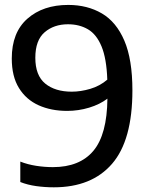

<svg xmlns="http://www.w3.org/2000/svg" viewBox="-20 -770 630 799"><path d="M264 -749.5Q343.5 -749.5 403.8 -714.2Q464 -679 497.5 -600.8Q531 -522.5 531 -394Q531 -186 446.2 -88.2Q361.5 9.5 204 9.5Q167 9.5 131 4.5Q95 -0.5 64.5 -12.5V-97.5Q95 -85.5 130.2 -80Q165.5 -74.5 200 -74.5Q311.5 -74.5 368.5 -142.2Q425.5 -210 427 -359.5Q395.5 -335.5 351 -322Q306.5 -308.5 259.5 -308.5Q192.5 -308.5 140.5 -332Q88.5 -355.5 58.8 -403.8Q29 -452 29 -526.5Q29 -635 94 -692.2Q159 -749.5 264 -749.5ZM278.5 -388.5Q315.5 -388.5 355.5 -400.2Q395.5 -412 426.5 -438.5Q423.5 -526.5 402.5 -577Q381.5 -627.5 345.8 -648.2Q310 -669 263 -669Q204.5 -669 165.8 -635.8Q127 -602.5 127 -529.5Q127 -456 168.2 -422.2Q209.5 -388.5 278.5 -388.5Z"/></svg>

Font: Encode Sans Md
Style: Regular
Weight: 500
Designer: Multiple Designers
Foundry: Impallari Type
Version: Version 3.002; ttfautohint (v1.8.3) -l 8 -r 50 -G 200 -x 14 